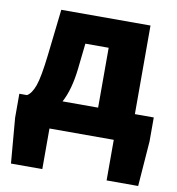

<svg xmlns="http://www.w3.org/2000/svg" viewBox="-85 -645 845 919"><g transform="rotate(10 338.0 -185.5)"><path d="M280.3 -429.7 266.6 -304.7Q254.9 -201.2 220.7 -138.7H393.6V-429.7ZM572.3 -138.7H664.1V-22.5L647.5 197.3H494.1V0H181.6V197.3H29.3L10.7 -22.5V-138.7H47.9Q70.3 -151.4 85.4 -193.4Q100.6 -235.4 113.3 -345.7L138.7 -569.3H572.3Z"/></g></svg>

Font: Gen Shin Gothic Heavy
Style: Bold
Weight: 900
Designer: [Source Han Sans]
Ryoko NISHIZUKA  (kana & ideographs); Paul D. Hunt (Latin, Greek & Cyrillic); Wenlong ZHANG  (bopomofo
Version: Version 1.002.20150607